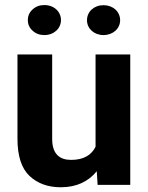

<svg xmlns="http://www.w3.org/2000/svg" viewBox="-20 -749 600 778"><path d="M507.8 0V-528.3H367.2V-154.3C351.1 -121.6 320.3 -101.1 268.1 -101.1C223.1 -101.1 191.4 -123.5 191.4 -186V-528.3H50.8V-187C50.8 -117.2 66.9 -66.9 99.6 -36.1C132.3 -5.4 174.3 9.8 226.6 9.8C291 9.8 338.9 -14.2 372.1 -55.2L375.5 0ZM92.8 -667.5C92.8 -650.4 99.1 -636.2 112.3 -624.5C125 -612.8 140.6 -606.9 159.7 -606.9C198.7 -606.9 227.1 -633.8 227.1 -667.5C227.1 -702.1 198.7 -728.5 159.7 -728.5C140.6 -728.5 125 -722.7 112.3 -710.9C99.1 -699.2 92.8 -684.6 92.8 -667.5ZM332.5 -667C332.5 -633.3 360.8 -606.9 399.4 -606.9C438 -606.9 466.8 -633.3 466.8 -667C466.8 -701.7 438 -728 399.4 -728C360.8 -728 332.5 -701.7 332.5 -667Z"/></svg>

Font: Vazirmatn
Style: Bold
Weight: 700
Designer: Saber Rastikerdar
Foundry: Saber Rastikerdar
Version: Version 33.003